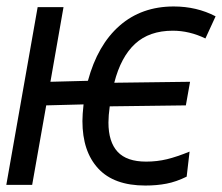

<svg xmlns="http://www.w3.org/2000/svg" viewBox="-40 -572 688 594"><path d="M215 -197.5Q215 -217.5 218.5 -249L103 -246L59.5 0H-20.5L76.5 -550H156.5L116 -319L232 -322Q262 -433 330 -492.5Q398 -552 497.5 -552Q568.5 -552 627 -521.5L595.5 -453Q546 -477 494.5 -477Q422 -477 378 -436.5Q334 -396 313.5 -316L548 -319L535 -246L299.5 -243Q295.5 -214 295.5 -193Q295.5 -133 323.8 -102.5Q352 -72 412 -72Q446 -72 476.8 -79.5Q507.5 -87 546.5 -103L537.5 -25.5Q505 -9.5 475 -3.8Q445 2 409.5 2Q312.5 2 263.8 -50.8Q215 -103.5 215 -197.5Z"/></svg>

Font: JuliaMono Italic
Style: Regular
Weight: 400
Italic angle: -9°
Monospace: yes
Designer: cormullion
Foundry: corm
Version: Version 0.049; ttfautohint (v1.8.4)